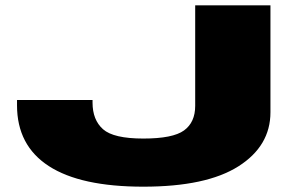

<svg xmlns="http://www.w3.org/2000/svg" viewBox="-20 -695 1127 722"><path d="M519 7Q756 7 876.5 -69.5Q997 -146 997 -273V-675H714V-297Q714 -235 672 -204.5Q630 -174 519 -174Q407 -174 367.5 -209Q328 -244 328 -309V-319H44V-299Q44 -148 163.5 -70.5Q283 7 519 7Z"/></svg>

Font: Anybody ExtraExpanded Black
Style: Regular
Weight: 900
Width: 8
Version: Version 1.113;gftools[0.9.25]